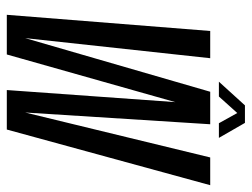

<svg xmlns="http://www.w3.org/2000/svg" viewBox="-108 -632 740 564"><g transform="rotate(90 262.0 -350.0)"><path d="M23.5 0 71 -597.5H151L92 -54L249.5 -597.5H345L310.5 -54L442.5 -597.5H524L360.5 0H244.5L280 -495L140 0ZM220 -623 289.5 -699.5H341L385 -623H342L312 -677L263.5 -623Z"/></g></svg>

Font: Anybody Condensed Regular
Style: Italic
Weight: 400
Width: 3
Italic angle: -10°
Designer: Tyler Finck
Foundry: Etcetera Type Company
Version: Version 1.010; ttfautohint (v1.8.3) -l 8 -r 50 -G 200 -x 14 